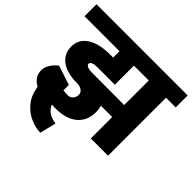

<svg xmlns="http://www.w3.org/2000/svg" viewBox="-245 -865 1281 1281"><g transform="rotate(45 395.0 -224.5)"><path d="M825 -547H734V0H571V-202H464Q472 -176 472 -150Q472 -67 417 -21Q362 25 264 25Q238 25 227 24Q242 56 267 73Q292 90 334 96L306 211Q261 211 212.5 190Q164 169 127.5 127Q91 85 80 26L76 7Q15 -26 15 -89Q15 -115 31.5 -143Q48 -171 78 -194L215 -149V-98Q238 -95 261 -95Q281 -95 295 -111Q309 -127 309 -150Q309 -170 291 -183Q273 -196 246 -196Q151 -196 98 -234.5Q45 -273 45 -342Q45 -410 103.5 -448.5Q162 -487 266 -487H295V-547H-35V-660H825ZM571 -315V-547H431V-367H266Q239 -367 223.5 -360.5Q208 -354 208 -342Q208 -330 223.5 -323Q239 -316 266 -316H276Z"/></g></svg>

Font: Akshar
Style: Bold
Weight: 700
Designer: Tall Chai
Foundry: Tall Chai
Version: Version 1.000